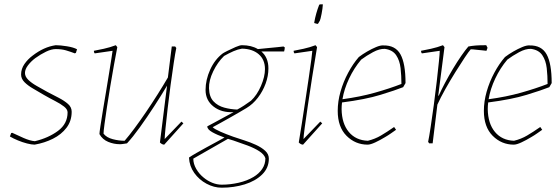

<svg xmlns="http://www.w3.org/2000/svg" viewBox="-20 -666 2603 892"><path d="M141 6Q127 6 105.5 0.5Q84 -5 62.5 -14Q41 -23 26 -32L32 -48L37 -49Q60 -38 89.5 -25Q119 -12 142 -10Q205 -25 249.5 -58Q294 -91 294 -144Q294 -158 277.5 -171Q261 -184 235.5 -197Q210 -210 184 -225Q159 -240 134.5 -254Q110 -268 94 -284Q78 -300 78 -320Q78 -346 93.5 -368.5Q109 -391 132 -408Q158 -428 184.5 -440Q211 -452 239 -456Q260 -456 291 -451Q322 -446 338 -437L335 -428L333 -421L328 -418Q307 -426 286.5 -432Q266 -438 239 -438Q219 -438 194 -426Q169 -414 144 -396Q124 -381 110 -362.5Q96 -344 96 -327Q96 -310 111.5 -295Q127 -280 151 -266.5Q175 -253 200 -239Q227 -225 253 -211.5Q279 -198 296 -183Q313 -168 313 -147Q313 -104 289 -72.5Q265 -41 226 -21.5Q187 -2 141 6Z M537 4Q509 4 482.5 -7Q456 -18 442 -43Q442 -50 446.5 -80Q451 -110 458 -152.5Q465 -195 473 -242Q481 -289 487.5 -330.5Q494 -372 498.5 -399.5Q503 -427 503 -430L420 -418Q416 -422 416 -430Q433 -433 462.5 -439.5Q492 -446 518 -456L525 -447Q518 -412 509.5 -364.5Q501 -317 492.5 -266Q484 -215 477 -169Q470 -123 465.5 -89.5Q461 -56 461 -45Q475 -27 503.5 -19.5Q532 -12 559 -12Q579 -35 605 -70Q631 -105 658.5 -145.5Q686 -186 712.5 -228Q739 -270 760 -306L778 -450H794L799 -443Q794 -419 787 -372.5Q780 -326 772.5 -271Q765 -216 759 -163Q753 -110 749 -71Q745 -32 745 -20L823 -101L832 -93L743 6Q733 6 723 -4L756 -268Q730 -224 696.5 -172.5Q663 -121 630 -75Q597 -29 570 0Q562 1 553.5 2.5Q545 4 537 4Z M1010 206Q974 206 939.5 187.5Q905 169 882.5 137.5Q860 106 858 66Q871 57 893 44.5Q915 32 939.5 18.5Q964 5 986.5 -7Q1009 -19 1023 -27Q989 -39 966 -52Q943 -65 943 -79Q953 -84 974 -95.5Q995 -107 1020 -120.5Q1045 -134 1065 -145Q1009 -142 972 -171Q935 -200 935 -248Q935 -295 956.5 -342.5Q978 -390 1015 -418Q1019 -421 1037 -430Q1055 -439 1074.5 -447.5Q1094 -456 1104 -456Q1148 -456 1178 -438Q1198 -440 1223.5 -442.5Q1249 -445 1270 -447Q1291 -449 1297 -450L1303 -446Q1303 -438 1300 -427H1194Q1227 -399 1227 -348Q1227 -313 1214 -277.5Q1201 -242 1178 -212Q1155 -182 1125 -164Q1113 -157 1092 -144.5Q1071 -132 1046.5 -118.5Q1022 -105 1001 -93Q980 -81 968 -75Q977 -66 1004.5 -54Q1032 -42 1063 -31Q1086 -23 1114.5 -14Q1143 -5 1169 7Q1195 19 1212 34.5Q1229 50 1229 71Q1229 114 1198 144.5Q1167 175 1117 190.5Q1067 206 1010 206ZM1082 -157Q1099 -166 1113.5 -175.5Q1128 -185 1146 -198Q1174 -224 1192.5 -267Q1211 -310 1211 -345Q1211 -389 1182 -414Q1153 -439 1104 -440Q1085 -437 1064.5 -428Q1044 -419 1021 -406Q991 -377 970.5 -334.5Q950 -292 951 -256Q952 -216 972 -195Q992 -174 1022 -166Q1052 -158 1082 -157ZM926 159Q944 174 966 183Q988 192 1010 192Q1049 192 1088.5 183Q1128 174 1158 156Q1183 141 1198 119Q1213 97 1213 69Q1207 51 1184.5 36.5Q1162 22 1130 10Q1098 -2 1065 -13Q1051 -18 1039 -21L878 71Q878 95 891.5 118.5Q905 142 926 159Z M1431 -430 1348 -418Q1344 -422 1344 -430Q1361 -433 1390.5 -439.5Q1420 -446 1446 -456L1453 -447Q1441 -377 1430 -306Q1419 -235 1410 -174Q1401 -113 1395.5 -72Q1390 -31 1390 -20L1468 -101L1477 -93L1388 6Q1378 6 1368 -4Q1374 -39 1382 -90.5Q1390 -142 1398.5 -198Q1407 -254 1414.5 -305Q1422 -356 1426.5 -390Q1431 -424 1431 -430ZM1440 -559V-562Q1447 -603 1463 -644Q1466 -646 1471 -646Q1476 -646 1480 -646Q1479 -627 1474 -601.5Q1469 -576 1466 -570Q1465 -568 1461 -561.5Q1457 -555 1457 -555Q1455 -555 1450 -556Q1445 -557 1440 -559Z M1688 6Q1631 6 1590 -35Q1549 -76 1549 -151Q1549 -195 1562 -240.5Q1575 -286 1597.5 -328Q1620 -370 1647 -401Q1664 -414 1685.5 -426.5Q1707 -439 1727.5 -447.5Q1748 -456 1761 -455Q1817 -456 1840.5 -413.5Q1864 -371 1864 -280L1853 -261Q1818 -247 1748 -225.5Q1678 -204 1569 -190Q1567 -174 1567 -159Q1568 -92 1600.5 -53Q1633 -14 1689 -12Q1722 -20 1750 -36.5Q1778 -53 1811 -76L1820 -63Q1810 -56 1796.5 -46.5Q1783 -37 1769 -29Q1746 -15 1723.5 -4.5Q1701 6 1688 6ZM1658 -389Q1625 -350 1602 -301.5Q1579 -253 1571 -205Q1653 -216 1722 -235.5Q1791 -255 1845 -276Q1845 -314 1841 -349.5Q1837 -385 1820.5 -409.5Q1804 -434 1768 -439Q1743 -440 1712.5 -423.5Q1682 -407 1658 -389Z M1974 0 1969 -7Q1974 -31 1981 -77.5Q1988 -124 1995.5 -179Q2003 -234 2009 -287Q2015 -340 2019 -379Q2023 -418 2023 -430L1940 -418Q1936 -422 1936 -430Q1953 -433 1982.5 -439.5Q2012 -446 2038 -456L2045 -447L2016 -222L2018 -221Q2030 -248 2047.5 -281Q2065 -314 2084.5 -346.5Q2104 -379 2123 -406.5Q2142 -434 2156 -450Q2172 -453 2189.5 -454.5Q2207 -456 2239 -456L2245 -444L2240 -430Q2236 -431 2222 -432Q2208 -433 2192 -435Q2176 -437 2167 -437Q2158 -427 2139 -398.5Q2120 -370 2096 -331.5Q2072 -293 2049.5 -253Q2027 -213 2012 -180L1990 0Z M2367 6Q2310 6 2269 -35Q2228 -76 2228 -151Q2228 -195 2241 -240.5Q2254 -286 2276.5 -328Q2299 -370 2326 -401Q2343 -414 2364.5 -426.5Q2386 -439 2406.5 -447.5Q2427 -456 2440 -455Q2496 -456 2519.5 -413.5Q2543 -371 2543 -280L2532 -261Q2497 -247 2427 -225.5Q2357 -204 2248 -190Q2246 -174 2246 -159Q2247 -92 2279.5 -53Q2312 -14 2368 -12Q2401 -20 2429 -36.5Q2457 -53 2490 -76L2499 -63Q2489 -56 2475.5 -46.5Q2462 -37 2448 -29Q2425 -15 2402.5 -4.5Q2380 6 2367 6ZM2337 -389Q2304 -350 2281 -301.5Q2258 -253 2250 -205Q2332 -216 2401 -235.5Q2470 -255 2524 -276Q2524 -314 2520 -349.5Q2516 -385 2499.5 -409.5Q2483 -434 2447 -439Q2422 -440 2391.5 -423.5Q2361 -407 2337 -389Z"/></svg>

Font: Labrada Thin
Style: Italic
Weight: 100
Italic angle: -7°
Designer: Mercedes Jáuregui
Foundry: Omnibus-Type Team
Version: Version 1.000; ttfautohint (v1.8.4.7-5d5b)